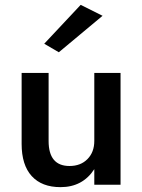

<svg xmlns="http://www.w3.org/2000/svg" viewBox="-20 -760 585 790"><path d="M180 -180Q180 -77 266 -77Q312 -77 340 -105.5Q368 -134 368 -180V-460H476V0H368V-64Q320 10 229 10Q152 10 110.5 -35.5Q69 -81 69 -168V-460H180ZM402 -695 222 -545 162 -580 312 -740Z"/></svg>

Font: Renner* Medium
Style: Medium
Weight: 500
Version: Version 003.000 ; ttfautohint (v0.97) -l 8 -r 50 -G 200 -x 1